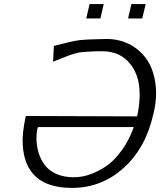

<svg xmlns="http://www.w3.org/2000/svg" viewBox="-20 -900 782 937"><path d="M401 -810 417 -880H486L470 -810ZM605 -810 621 -880H691L674 -810ZM106 -334 649 -332Q668 -416 658 -488Q647 -559 600.5 -604.5Q554 -650 478 -650Q445 -650 421.5 -648.5Q398 -647 383 -646Q368 -645 348.5 -639.5Q329 -634 320.5 -631Q312 -628 283.5 -616.5Q255 -605 239 -599L243 -676Q335 -700 367.5 -704Q400 -708 504 -710Q595 -708 659.5 -651.5Q724 -595 738 -496Q749 -424 728 -342Q691 -177 583 -80Q475 17 331 17Q105 17 91 -191Q87 -249 106 -334ZM168 -280 164 -278Q158 -254 158 -226Q158 -191 167 -159Q176 -127 196 -98Q216 -69 253 -52Q290 -35 340 -35Q360 -35 383.5 -39Q407 -43 443 -58.5Q479 -74 511.5 -99Q544 -124 577.5 -171Q611 -218 633 -280Z"/></svg>

Font: Coval
Style: ExtraLight Italic
Weight: 200
Foundry: Context Ltd
Version: Version 001.000